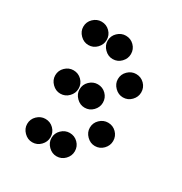

<svg xmlns="http://www.w3.org/2000/svg" viewBox="-125 -792 649 684"><g transform="rotate(30 200.0 -450.0)"><path d="M52 -650Q52 -631 66.5 -616.5Q81 -602 100 -602Q120 -602 134 -616.5Q148 -631 148 -650Q148 -670 134 -684Q120 -698 100 -698Q81 -698 66.5 -684Q52 -670 52 -650ZM152 -650Q152 -631 166.5 -616.5Q181 -602 200 -602Q220 -602 234 -616.5Q248 -631 248 -650Q248 -670 234 -684Q220 -698 200 -698Q181 -698 166.5 -684Q152 -670 152 -650ZM252 -550Q252 -531 266.5 -516.5Q281 -502 300 -502Q320 -502 334 -516.5Q348 -531 348 -550Q348 -570 334 -584Q320 -598 300 -598Q281 -598 266.5 -584Q252 -570 252 -550ZM52 -450Q52 -431 66.5 -416.5Q81 -402 100 -402Q120 -402 134 -416.5Q148 -431 148 -450Q148 -470 134 -484Q120 -498 100 -498Q81 -498 66.5 -484Q52 -470 52 -450ZM152 -450Q152 -431 166.5 -416.5Q181 -402 200 -402Q220 -402 234 -416.5Q248 -431 248 -450Q248 -470 234 -484Q220 -498 200 -498Q181 -498 166.5 -484Q152 -470 152 -450ZM252 -350Q252 -331 266.5 -316.5Q281 -302 300 -302Q320 -302 334 -316.5Q348 -331 348 -350Q348 -370 334 -384Q320 -398 300 -398Q281 -398 266.5 -384Q252 -370 252 -350ZM52 -250Q52 -231 66.5 -216.5Q81 -202 100 -202Q120 -202 134 -216.5Q148 -231 148 -250Q148 -270 134 -284Q120 -298 100 -298Q81 -298 66.5 -284Q52 -270 52 -250ZM152 -250Q152 -231 166.5 -216.5Q181 -202 200 -202Q220 -202 234 -216.5Q248 -231 248 -250Q248 -270 234 -284Q220 -298 200 -298Q181 -298 166.5 -284Q152 -270 152 -250Z"/></g></svg>

Font: Matrix Sans Print
Style: Regular
Weight: 400
Designer: Brad Neil
Version: Version 1.100